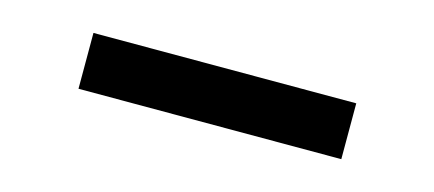

<svg xmlns="http://www.w3.org/2000/svg" viewBox="-25 -813 649 287"><g transform="rotate(15 299.0 -670.0)"><path d="M503.4 -712.9V-626.5H96.7V-712.9Z"/></g></svg>

Font: Bert Sans Black
Style: Regular
Weight: 900
Designer: Christian Robertson, Adam Twardoch, & Cristiano Sobral
Foundry: Google
Version: Version 12.135;January 10, 2020;FontCreator 12.0.0.2547 64-b